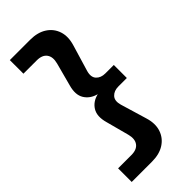

<svg xmlns="http://www.w3.org/2000/svg" viewBox="-269 -798 948 948"><g transform="rotate(-45 204.5 -324.5)"><path d="M29 -655V-750H171Q223 -750 257.5 -727.5Q292 -705 304.5 -666.5Q317 -628 302 -579L261 -442Q251 -407 268 -388.5Q285 -370 316 -370H375V-279H316Q285 -279 268 -260.5Q251 -242 261 -207L302 -70Q317 -21 304.5 17.5Q292 56 257.5 78.5Q223 101 171 101H29V6H122Q160 6 176 -16Q192 -38 182 -76L150 -196Q135 -249 155 -281.5Q175 -314 217 -324Q175 -335 155 -367.5Q135 -400 150 -453L182 -573Q192 -611 176 -633Q160 -655 122 -655Z"/></g></svg>

Font: Bounded
Style: Regular
Weight: 400
Designer: Vlad Churkin
Version: Version 1.0